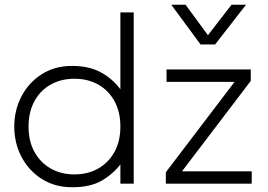

<svg xmlns="http://www.w3.org/2000/svg" viewBox="-20 -772 1128 807"><path d="M283 15Q210.5 15 155.8 -19.8Q101 -54.5 70.5 -112.5Q40 -170.5 40 -240Q40 -309.5 70.5 -367.5Q101 -425.5 155.8 -460.2Q210.5 -495 283 -495Q354.5 -495 404.2 -467.8Q454 -440.5 486 -396.5V-720H542V0H486V-81Q454 -39.5 406.5 -12.2Q359 15 283 15ZM293 -39Q349.5 -39 393 -63.8Q436.5 -88.5 461.2 -133.5Q486 -178.5 486 -240Q486 -301.5 461.2 -346.8Q436.5 -392 393 -416.5Q349.5 -441 293 -441Q236.5 -441 193 -416.5Q149.5 -392 124.8 -346.8Q100 -301.5 100 -240Q100 -178.5 124.8 -133.5Q149.5 -88.5 193 -63.8Q236.5 -39 293 -39ZM677 0V-48L966 -428H680V-480H1034V-432L745 -52H1038V0ZM823 -585 700 -752H760L854 -624L953 -752H1014L884 -585Z"/></svg>

Font: Geologica Thin
Style: Regular
Weight: 100
Designer: Sindre Bremnes, Frode Helland
Foundry: Monokrom Skriftforlag AS
Version: Version 1.010; ttfautohint (v1.8.4.7-5d5b);gftools[0.9.28]